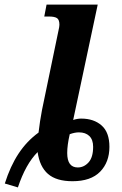

<svg xmlns="http://www.w3.org/2000/svg" viewBox="-20 -780 534 837"><path d="M1 20Q25 -56 61 -110.5Q97 -165 148 -202Q154 -253 163 -300L230 -623Q231 -630 235 -647Q239 -664 239 -672Q239 -694 228.5 -701Q218 -708 193 -708H173L183 -760H406L299 -257Q317 -263 334 -263Q389 -263 423 -233Q457 -203 457 -140Q457 -73 416.5 -31.5Q376 10 296 10Q226 10 189.5 -21.5Q153 -53 144 -117Q92 -65 58 37ZM386 -140Q386 -171 369.5 -187Q353 -203 324 -203Q306 -203 284 -195Q273 -147 273 -113Q273 -50 319 -50Q346 -50 366 -72Q386 -94 386 -140Z"/></svg>

Font: Noto Serif Narrow
Style: Bold Italic
Weight: 700
Width: 4
Italic angle: -12°
Designer: Monotype Design Team
Foundry: Monotype Imaging Inc.
Version: Version 1.001